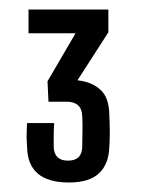

<svg xmlns="http://www.w3.org/2000/svg" viewBox="-20 -820 298 404"><path d="M125 -436Q38 -436 37 -511Q36 -523 36 -533Q36 -543 37 -561H94Q93 -546 93 -533.5Q93 -521 93 -511Q94 -482 123 -482Q152 -482 153 -510Q153 -526 153.5 -542.5Q154 -559 153 -576Q152 -606 120 -606H82L80 -649L139 -750H40V-800H208V-752L143 -651Q173 -648 191.5 -631Q210 -614 210 -577Q211 -561 211 -542Q211 -523 210 -511Q209 -475 188.5 -455.5Q168 -436 125 -436Z"/></svg>

Font: Big Shoulders Display Medium
Style: Regular
Weight: 500
Designer: Patric King
Foundry: XO Type Co
Version: Version 1.000; ttfautohint (v1.8.2)